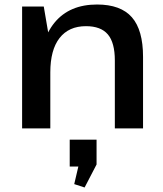

<svg xmlns="http://www.w3.org/2000/svg" viewBox="-20 -569 724 851"><path d="M489 -301Q489 -380 458 -416.5Q427 -453 361 -453Q285 -453 244 -400.5Q203 -348 203 -248L156 -173V-239Q156 -389 222 -469Q288 -549 410 -549Q515 -549 564.5 -492.5Q614 -436 614 -317V0H489ZM78 -540H174L203 -370V0H78ZM408 50V160L355 262L309 247L343 102L392 169H289V50Z"/></svg>

Font: Pathway Extreme 28pt SemiBold
Style: Regular
Weight: 600
Designer: Eduardo Rodriguez Tunni
Foundry: Eduardo Rodriguez Tunni
Version: Version 1.001;gftools[0.9.26]